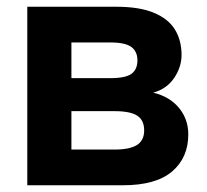

<svg xmlns="http://www.w3.org/2000/svg" viewBox="-20 -550 615 570"><path d="M61 0V-530H325Q394 -530 437 -512Q480 -494 499.5 -462Q519 -430 519 -387Q519 -351 497 -318.5Q475 -286 435 -275Q484 -263 511.5 -229.5Q539 -196 539 -151Q539 -82 491 -41Q443 0 345 0ZM192 -106H320Q365 -106 386.5 -119.5Q408 -133 408 -163Q408 -193 387.5 -206.5Q367 -220 320 -220H192ZM192 -318H307Q353 -318 370.5 -331Q388 -344 388 -371Q388 -397 370 -410.5Q352 -424 307 -424H192Z"/></svg>

Font: Golos Text SemiBold
Style: Regular
Weight: 600
Designer: A.Korolkova, Vitaly Kuzmin
Foundry: ParaType Ltd
Version: Version 2.004